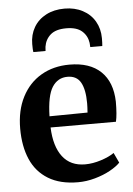

<svg xmlns="http://www.w3.org/2000/svg" viewBox="-58 -877 644 932"><g transform="rotate(-5 264.5 -411.0)"><path d="M27 -272.5Q27 -361 60.5 -426.2Q94 -491.5 154 -526.5Q214 -561.5 292 -561.5Q391 -561.5 444.8 -510Q498.5 -458.5 501 -363Q501 -299 493 -265.5H174.5Q178 -173 216.5 -122.8Q255 -72.5 326.5 -72.5Q363.5 -72.5 404 -85.5Q444.5 -98.5 468.5 -115.5L491.5 -66.5Q474.5 -48.5 442 -30.5Q409.5 -12.5 367.8 -0.8Q326 11 284.5 11Q197.5 11 139.8 -24.2Q82 -59.5 54.5 -123Q27 -186.5 27 -272.5ZM359.5 -322Q361.5 -350 361.5 -367.5Q361.5 -433.5 342 -468.5Q322.5 -503.5 277.5 -503.5Q230 -503.5 203.2 -462Q176.5 -420.5 174 -320ZM460.5 -675.5Q460.5 -652 459 -637.5H400.5Q400.5 -646.5 399 -658.5Q394 -693.5 368.2 -716Q342.5 -738.5 292 -738.5Q241 -738.5 215.2 -716Q189.5 -693.5 184 -658Q182.5 -647 182.5 -637.5H123Q121 -647 121 -676.5Q121 -722 142 -758Q163 -794 201.8 -814.2Q240.5 -834.5 292 -834.5Q341.5 -834.5 380 -814.2Q418.5 -794 439.5 -757.8Q460.5 -721.5 460.5 -675.5Z"/></g></svg>

Font: Merriweather Text
Style: Bold
Weight: 700
Designer: Eben Sorkin
Foundry: Eben Sorkin
Version: Version 2.100